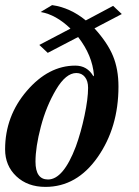

<svg xmlns="http://www.w3.org/2000/svg" viewBox="-23 -719 543 752"><path d="M454 -664 347 -608Q398 -552 419.5 -500Q441 -448 441 -380Q441 -220 359.5 -103.5Q278 13 155 13Q85 13 41 -28.5Q-3 -70 -3 -134Q-3 -264 82 -363Q167 -462 272 -462Q319 -462 343 -420L345 -424Q339 -502 283 -574L164 -512L131 -543L253 -607Q196 -662 136 -672L181 -699Q252 -689 313 -639L420 -696ZM322 -375Q322 -402 309.5 -417.5Q297 -433 276 -433Q235 -433 196.5 -368Q158 -303 137 -223Q116 -143 116 -86Q116 -16 165 -16Q225 -16 274 -145Q294 -200 308 -266Q322 -332 322 -375Z"/></svg>

Font: STIX
Style: Bold Italic
Weight: 700
Italic angle: -16.33°
Designer: MicroPress Inc., with final additions and corrections provided by Coen Hoffman, Elsevier (retired)
Version: Version 1.1.1